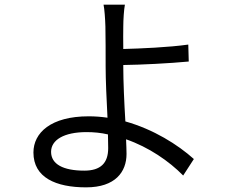

<svg xmlns="http://www.w3.org/2000/svg" viewBox="-20 -768 996 827"><path d="M446 -130C446 -65 413 -33 343 -33C252 -33 200 -61 200 -114C200 -165 255 -199 353 -199C384 -199 415 -196 445 -189C445 -165 446 -145 446 -130ZM511 -488C588 -489 709 -495 793 -503L791 -576C706 -564 586 -559 511 -557C511 -595 510 -628 511 -654C511 -683 514 -728 518 -748H426C430 -729 433 -688 434 -654C435 -614 435 -535 435 -481C435 -424 439 -337 443 -261C416 -265 389 -267 362 -267C199 -267 124 -196 124 -111C124 -3 221 39 351 39C477 39 525 -28 525 -105C525 -122 524 -143 523 -168C621 -134 708 -74 769 -12L815 -83C746 -145 641 -211 520 -245C515 -327 511 -419 511 -481Z"/></svg>

Font: Kinto Sans
Style: Regular
Weight: 400
Designer: Authors: Ryoko NISHIZUKA  (kana & ideographs); Paul D. Hunt (Latin, Greek & Cyrillic); Wenlong ZHANG  (bopomofo); Sandol
Foundry: Adobe Systems Incorporated, ookami Inc.
Version: Version 0.001